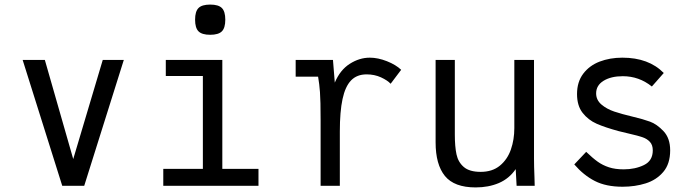

<svg xmlns="http://www.w3.org/2000/svg" viewBox="-20 -812 3040 839"><path d="M79 -550H176L300 -117L429 -550H521L348 0H252Z M704.5 -550H951.5V-74H1109.5V0H693.5V-74H866.5V-480H704.5ZM832.5 -726Q832.5 -762 847.5 -777Q862.5 -792 898.5 -792Q934.5 -792 949.5 -777Q964.5 -762 964.5 -726Q964.5 -690 949.5 -675Q934.5 -660 898.5 -660Q862.5 -660 847.5 -675Q832.5 -690 832.5 -726Z M1381 -287Q1381 -373.5 1378.2 -409.5Q1375.5 -445.5 1370 -477H1272V-550H1435L1443 -451Q1466 -506 1508.2 -533Q1550.5 -560 1596 -560Q1631.5 -560 1670.8 -544.5Q1710 -529 1733 -507L1687 -446Q1673 -461 1644.8 -474Q1616.5 -487 1582 -487Q1539.5 -487 1514 -460.5Q1488.5 -434 1476.8 -379.2Q1465 -324.5 1465 -237V0H1381Z M1883.5 -190V-550H1967.5V-224Q1967.5 -171.5 1974.8 -137.5Q1982 -103.5 2006.8 -82.2Q2031.5 -61 2080.5 -61Q2131.5 -61 2164.5 -88.2Q2197.5 -115.5 2212.5 -158.8Q2227.5 -202 2227.5 -252V-550H2313.5V-119Q2313.5 -86 2315.5 -38Q2315.5 -27 2316.5 0H2237.5L2233.5 -73Q2205 -31.5 2160 -12.2Q2115 7 2058.5 7Q1965 7 1924.2 -43Q1883.5 -93 1883.5 -190Z M2489.5 -93.5 2541.5 -148.5Q2570 -121 2591.8 -105.5Q2613.5 -90 2640.8 -81Q2668 -72 2705.5 -72Q2755.5 -72 2794 -90.8Q2832.5 -109.5 2832.5 -155Q2832.5 -178.5 2820 -192Q2807.5 -205.5 2788 -212.2Q2768.5 -219 2731 -227.5Q2694 -236 2683.5 -239Q2624.5 -255 2587.5 -271.2Q2550.5 -287.5 2526 -318.8Q2501.5 -350 2501.5 -401Q2501.5 -454 2528.5 -489.8Q2555.5 -525.5 2600.2 -542.8Q2645 -560 2699.5 -560Q2815 -560 2880.5 -493L2828.5 -434Q2772.5 -479 2701.5 -479Q2650 -479 2617.5 -459Q2585 -439 2585 -404Q2585 -375 2608.2 -355.2Q2631.5 -335.5 2664.2 -324.5Q2697 -313.5 2745.5 -302Q2790 -291.5 2820.2 -280.5Q2850.5 -269.5 2879.5 -238.8Q2908.5 -208 2908.5 -155Q2908.5 -96 2878.5 -60.8Q2848.5 -25.5 2801.8 -10.8Q2755 4 2700.5 4Q2628.5 4 2579.5 -21Q2530.5 -46 2489.5 -93.5Z"/></svg>

Font: JuliaMono Latin
Style: Regular
Weight: 400
Monospace: yes
Designer: cormullion
Foundry: corm
Version: Version 0.049; ttfautohint (v1.8.4)